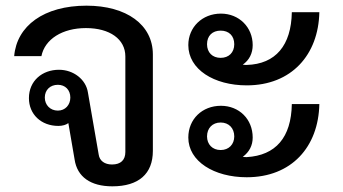

<svg xmlns="http://www.w3.org/2000/svg" viewBox="-20 -646 1208 677"><path d="M376 11C469 11 519 -33 519 -114V-454C519 -559 426 -626 285 -626C135 -626 39 -555 30 -448H126C138 -508 200 -547 283 -547C367 -547 422 -508 422 -447V-110C422 -82 406 -66 375 -66C349 -66 331 -79 328 -101L290 -320C283 -366 239 -400 188 -400C129 -400 82 -361 82 -300C82 -243 125 -202 186 -202C200 -202 214 -206 221 -212L243 -84C252 -22 300 11 376 11ZM138 -302C138 -329 157 -347 184 -347C210 -347 228 -329 228 -302C228 -276 210 -256 184 -256C157 -256 138 -276 138 -302Z M850 -345C1008 -345 1103 -453 1106 -603H1009C1007 -486 952 -420 850 -417C848 -417 841 -417 836 -418C859 -434 871 -458 871 -487C871 -550 823 -598 759 -598C693 -598 644 -550 644 -487C644 -401 735 -345 850 -345ZM644 -161C644 -77 735 -21 850 -21C1008 -21 1103 -128 1106 -279H1009C1007 -161 952 -98 850 -92C848 -92 841 -92 836 -93C859 -110 871 -133 871 -161C871 -226 823 -273 759 -273C693 -273 644 -226 644 -161ZM710 -165C710 -194 729 -214 758 -214C787 -214 806 -194 806 -165C806 -137 787 -117 758 -117C729 -117 710 -137 710 -165ZM710 -490C710 -520 729 -538 758 -538C787 -538 806 -520 806 -490C806 -461 787 -442 758 -442C729 -442 710 -461 710 -490Z"/></svg>

Font: TPK Tissa Web Medium
Style: Regular
Weight: 500
Designer: Jacques Le Bailly, Suppakit Chalermlarp | Katatrad Co.,Ltd.
Foundry: Jacques Le Bailly, Cadson Demak Co.,Ltd.
Version: Version 5.000;Glyphs 3.1.2 (3151)